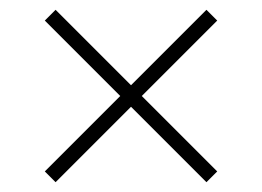

<svg xmlns="http://www.w3.org/2000/svg" viewBox="-20 -576 535 392"><path d="M93.5 -204 71.5 -226 225.5 -380 71.5 -534 93.5 -556 247.5 -402 401.5 -556 423.5 -534 269.5 -380 423.5 -226 401.5 -204 247.5 -358Z"/></svg>

Font: Encode Sans SmExp Th
Style: Regular
Weight: 100
Width: 6
Designer: Multiple Designers
Foundry: Impallari Type
Version: Version 3.002; ttfautohint (v1.8.3) -l 8 -r 50 -G 200 -x 14 